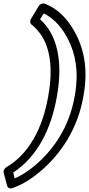

<svg xmlns="http://www.w3.org/2000/svg" viewBox="-27 -834 510 1102"><path d="M203 -723 224 -757C289 -725 334 -668 365 -606C407 -524 426 -419 403 -289L401 -278C371 -109 285 20 178 112C142 143 100 172 57 190L49 156C187 66 266 -92 299 -277L301 -290C334 -479 303 -635 203 -723ZM9 126C-1 132 -9 146 -6 157L14 232C17 243 29 251 43 246C105 225 161 187 208 147C325 46 419 -96 451 -278L453 -289C478 -429 457 -544 411 -634C374 -706 319 -779 229 -813C219 -817 203 -812 195 -799L150 -724C144 -714 145 -700 154 -693C170 -681 186 -664 203 -642C261 -563 278 -441 251 -290L249 -277C216 -92 136 52 9 126Z"/></svg>

Font: Asimov
Style: XWidOuIt
Weight: 500
Designer: Google
Version: Version 2.000980; 2014